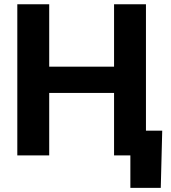

<svg xmlns="http://www.w3.org/2000/svg" viewBox="-20 -748 822 924"><path d="M63.3 0V-727.5H216.8V-427.3H528.9V-727.5H682.4V0H528.9V-300.6H216.8V0ZM607.4 156.2V0H564.8V-119.1H760.7L753.7 156.2Z"/></svg>

Font: GitLab Sans
Style: Regular
Weight: 400
Designer: Rasmus Andersson
Foundry: Modifications by GitLab B.V., manufactured by rsms
Version: Version 4.000;git-c8fb6b7